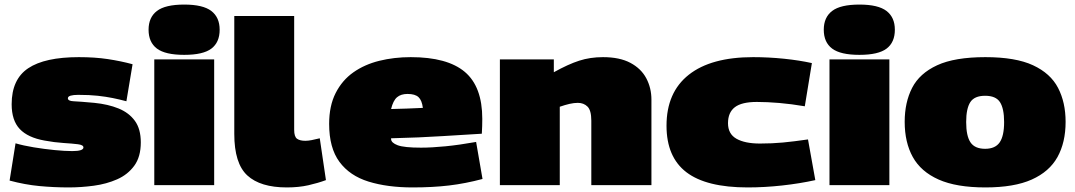

<svg xmlns="http://www.w3.org/2000/svg" viewBox="-20 -810 4705 840"><path d="M22 -20 48 -183Q82 -173 127.5 -165.5Q173 -158 218.5 -153.5Q264 -149 296 -149Q345 -149 345 -165Q345 -176 320.5 -179Q296 -182 257 -184.5Q218 -187 175 -195Q102 -208 66.5 -245.5Q31 -283 31 -354Q31 -463 103.5 -511.5Q176 -560 325 -560Q395 -560 451.5 -551.5Q508 -543 560 -529L533 -367Q503 -375 473.5 -381Q444 -387 408 -391Q372 -395 322 -395Q301 -395 289 -391.5Q277 -388 277 -380Q277 -368 302 -367Q327 -366 393 -360Q453 -354 498.5 -335.5Q544 -317 570 -281.5Q596 -246 596 -187Q596 -124 567.5 -85Q539 -46 492.5 -25.5Q446 -5 390.5 2.5Q335 10 281 10Q216 10 152.5 4Q89 -2 22 -20Z M786 -570Q703 -570 666.5 -597.5Q630 -625 630 -680Q630 -734 666.5 -762Q703 -790 786 -790Q868 -790 904.5 -762Q941 -734 941 -680Q941 -625 905 -597.5Q869 -570 786 -570ZM655 0V-550H917V0Z M1267 -740V-242Q1267 -212 1279.5 -203Q1292 -194 1316 -194Q1328 -194 1343.5 -197Q1359 -200 1379 -205L1406 -22Q1371 -9 1329 0.5Q1287 10 1235 10Q1119 10 1062 -42.5Q1005 -95 1005 -224V-740Z M1785 10Q1675 10 1592.5 -15.5Q1510 -41 1465 -102Q1420 -163 1420 -268Q1420 -347 1448.5 -403Q1477 -459 1526 -493.5Q1575 -528 1639.5 -544Q1704 -560 1777 -560Q1937 -560 2013.5 -495.5Q2090 -431 2090 -290Q2090 -278 2089.5 -258.5Q2089 -239 2088 -225Q2016 -221 1916.5 -214.5Q1817 -208 1691 -205Q1691 -205 1691 -201Q1692 -185 1720 -174.5Q1748 -164 1822 -164Q1869 -164 1929.5 -170Q1990 -176 2063 -189L2091 -27Q2016 -7 1944.5 1.5Q1873 10 1785 10ZM1691 -333Q1723 -334 1760 -335Q1797 -336 1830 -338Q1826 -371 1811 -385Q1796 -399 1763 -399Q1734 -399 1717 -384.5Q1700 -370 1691 -333Z M2167 0V-550H2403V-494Q2466 -529 2514 -544.5Q2562 -560 2618 -560Q2691 -560 2738 -535Q2785 -510 2807.5 -467.5Q2830 -425 2830 -374V0H2567V-282Q2567 -327 2550.5 -343.5Q2534 -360 2508 -360Q2491 -360 2471.5 -355.5Q2452 -351 2429 -343V0Z M2896 -260Q2896 -406 2993.5 -483Q3091 -560 3275 -560Q3343 -560 3410.5 -553Q3478 -546 3532 -534L3501 -345Q3442 -355 3389.5 -359.5Q3337 -364 3291 -364Q3225 -364 3195 -341Q3165 -318 3165 -271Q3165 -224 3202 -203Q3239 -182 3305 -182Q3358 -182 3405.5 -186.5Q3453 -191 3515 -200L3547 -22Q3479 -7 3402 1.5Q3325 10 3251 10Q3070 10 2983 -56.5Q2896 -123 2896 -260Z M3740 -570Q3657 -570 3620.5 -597.5Q3584 -625 3584 -680Q3584 -734 3620.5 -762Q3657 -790 3740 -790Q3822 -790 3858.5 -762Q3895 -734 3895 -680Q3895 -625 3859 -597.5Q3823 -570 3740 -570ZM3609 0V-550H3871V0Z M3938 -277Q3938 -362 3970.5 -425.5Q4003 -489 4080 -524.5Q4157 -560 4291 -560Q4423 -560 4499.5 -524.5Q4576 -489 4609 -425.5Q4642 -362 4642 -277Q4642 -187 4606.5 -123Q4571 -59 4494 -24.5Q4417 10 4291 10Q4164 10 4086.5 -24.5Q4009 -59 3973.5 -123Q3938 -187 3938 -277ZM4207 -276Q4207 -215 4226 -187Q4245 -159 4290 -159Q4334 -159 4353.5 -187Q4373 -215 4373 -276Q4373 -335 4355 -363Q4337 -391 4290 -391Q4243 -391 4225 -363Q4207 -335 4207 -276Z"/></svg>

Font: Georama Expanded Black
Style: Regular
Weight: 900
Width: 7
Designer: Jean-Baptiste Levee
Foundry: Production Type
Version: Version 1.000